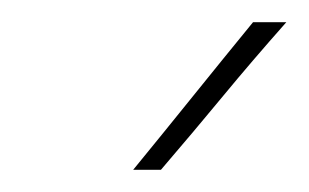

<svg xmlns="http://www.w3.org/2000/svg" viewBox="-20 -632 278 173"><path d="M100 -479Q127 -512 154 -545.5Q181 -579 208 -612H238Q207 -577 181 -545.5Q155 -514 125 -479Z"/></svg>

Font: Josefin Slab Light
Style: Italic
Weight: 300
Italic angle: -12°
Designer: Santiago Orozco
Foundry: Typemade
Version: Version 2.000